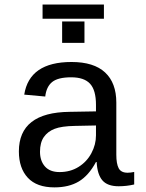

<svg xmlns="http://www.w3.org/2000/svg" viewBox="-20 -809 640 839"><path d="M537.6 -54.2Q550.3 -54.2 566.4 -57.6V-2.9Q533.2 4.9 498.5 4.9Q449.7 4.9 427.5 -20.8Q405.3 -46.4 402.3 -101.1H399.4Q367.7 -42 324.5 -16.1Q281.2 9.8 217.8 9.8Q140.6 9.8 101.6 -32.2Q62.5 -74.2 62.5 -147.5Q62.5 -317.9 284.2 -320.3L399.4 -322.3V-351.1Q399.4 -415 373.5 -443.1Q347.7 -471.2 291 -471.2Q233.4 -471.2 208 -450.7Q182.6 -430.2 177.7 -387.2L85.9 -395.5Q108.4 -538.1 292.5 -538.1Q390.1 -538.1 439.2 -492.4Q488.3 -446.8 488.3 -360.4V-132.8Q488.3 -93.8 498.5 -74Q508.8 -54.2 537.6 -54.2ZM240.2 -57.1Q287.1 -57.1 323.2 -79.6Q359.4 -102.1 379.4 -139.6Q399.4 -177.2 399.4 -217.3V-260.7L306.6 -258.8Q249 -257.8 218.8 -246.1Q188.5 -234.4 171.6 -210.2Q154.8 -186 154.8 -146Q154.8 -106 176.5 -81.5Q198.2 -57.1 240.2 -57.1ZM251.5 -621.6V-715.3H349.1V-621.6ZM434.1 -727.1H166V-789.1H434.1Z"/></svg>

Font: Cousine
Style: Regular
Weight: 400
Monospace: yes
Designer: Steve Matteson
Foundry: Ascender Corporation
Version: Version 1.20